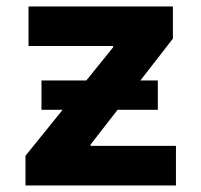

<svg xmlns="http://www.w3.org/2000/svg" viewBox="-20 -565 611 585"><path d="M516.1 0H57.6V-90.3L324.7 -420.9V-424.8H66.9V-545.4H506.8V-447.3L255.9 -124.5V-120.6H516.1ZM460.9 -230.5H106.4V-319.8H460.9Z"/></svg>

Font: My Font
Style: Bold
Weight: 500
Designer: Rasmus Andersson
Foundry: rsms
Version: Version 0.001